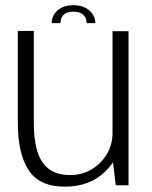

<svg xmlns="http://www.w3.org/2000/svg" viewBox="-20 -712 583 738"><path d="M425 0H474V-592H412.5V-103.5ZM110 -593H48.5V-239Q48.5 -121 90.2 -57.8Q132 5.5 228.5 5.5Q324.5 5.5 383.8 -52Q443 -109.5 443 -179L413 -206Q413 -134.5 365.2 -86.8Q317.5 -39 248.5 -39Q178.5 -39 144.2 -86.8Q110 -134.5 110 -240.5ZM263 -692Q235 -692 216.2 -682.2Q197.5 -672.5 188 -656.8Q178.5 -641 178.5 -623H212.5Q212.5 -634.5 217 -644.8Q221.5 -655 232.5 -661Q243.5 -667 263 -667Q280.5 -667 291.5 -661Q302.5 -655 307.8 -645Q313 -635 313 -623H346.5Q346.5 -641 336.5 -656.8Q326.5 -672.5 307.8 -682.2Q289 -692 263 -692Z"/></svg>

Font: Anybody UltraCondensed Thin Light
Style: Regular
Weight: 300
Version: Version 1.111